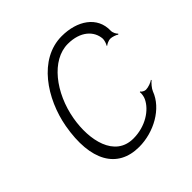

<svg xmlns="http://www.w3.org/2000/svg" viewBox="-155 -686 823 823"><g transform="rotate(-45 256.5 -274.5)"><path d="M74 -275C42 -95 102 11 233 11C323 11 415 -40 443 -116C448 -129 464 -147 473 -154L472 -157C463 -150 441 -142 427 -142C418 -142 406 -149 404 -155L401 -153C403 -147 400 -126 395 -117C374 -72 315 -32 241 -32C128 -32 101 -161 121 -275C144 -406 230 -518 329 -518C405 -518 448 -477 451 -427C451 -418 446 -401 441 -395L443 -393C448 -398 464 -405 473 -405C485 -405 504 -398 510 -393L513 -396C507 -401 499 -415 499 -427C502 -512 427 -560 334 -560C194 -560 99 -414 74 -275Z"/></g></svg>

Font: Armata Saber
Style: RgIta
Weight: 400
Designer: Jasper
Foundry: Cannot Into Space Fonts
Version: Version 0.970